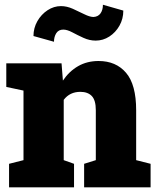

<svg xmlns="http://www.w3.org/2000/svg" viewBox="-20 -798 667 818"><path d="M18.6 0V-100.1L80.1 -115.7V-412.1L6.8 -427.7V-528.3H242.2L248 -454.6Q274.4 -494.1 312.7 -516.1Q351.1 -538.1 399.9 -538.1Q474.1 -538.1 517.1 -487.8Q560.1 -437.5 560.1 -328.1V-115.7L621.6 -100.1V0H338.4V-100.1L388.2 -115.7V-328.6Q388.2 -371.1 371.1 -388.9Q354 -406.7 322.3 -406.7Q277.3 -406.7 251.5 -372.6V-115.7L295.4 -100.1V0ZM210 -620.1 122.6 -644.5Q122.6 -678.7 139.2 -707.8Q155.8 -736.8 182.6 -754.4Q209.5 -772 239.7 -772Q264.6 -772 290.3 -760.5Q315.9 -749 338.9 -737.5Q361.8 -726.1 377.9 -725.6Q397.9 -726.6 408.2 -741Q418.5 -755.4 418.5 -777.8L505.4 -752.9Q505.4 -717.8 489 -688.7Q472.7 -659.7 445.8 -642.3Q418.9 -625 387.7 -625Q361.3 -625 335.7 -636.7Q310.1 -648.4 288.1 -660.2Q266.1 -671.9 249.5 -671.9Q229.5 -671.9 219.7 -656.5Q210 -641.1 210 -620.1Z"/></svg>

Font: Roboto Slab Black
Style: Regular
Weight: 900
Designer: Google
Version: Version 2.000; ttfautohint (v1.8.1.43-b0c9)